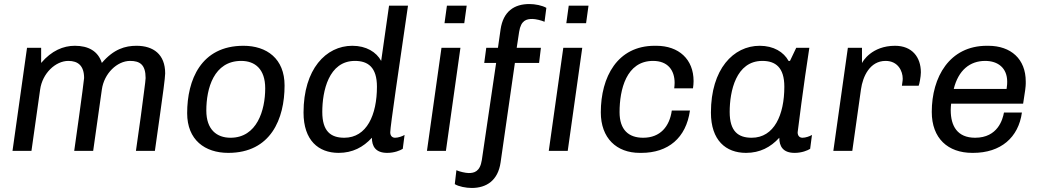

<svg xmlns="http://www.w3.org/2000/svg" viewBox="-20 -748 5155 952"><path d="M657 -521C601 -521 544 -505 485 -436C466 -495 418 -521 351 -521C294 -521 236 -497 184 -436V-511H114L42 0H136L179 -304C190 -384 255 -446 319 -446C367 -446 397 -422 397 -361C396 -348 384 -258 372 -171L348 0H442L485 -304C496 -384 561 -446 625 -446C673 -446 702 -428 702 -361C702 -346 689 -258 678 -170L654 0H748L773 -177C786 -268 799 -364 799 -384C799 -479 740 -521 657 -521Z M1187 -521C976 -521 908 -351 908 -187C908 -54 996 10 1112 10C1323 10 1391 -159 1391 -324C1391 -457 1303 -521 1187 -521ZM1176 -446C1244 -446 1295 -406 1295 -310C1295 -201 1254 -65 1123 -65C1055 -65 1003 -105 1003 -200C1003 -309 1040 -446 1176 -446Z M2003 -720H1909L1870 -446C1846 -490 1796 -521 1727 -521C1596 -521 1485 -405 1485 -190C1485 -52 1559 10 1659 10C1728 10 1781 -18 1824 -65C1824 -24 1841 10 1900 10C1936 10 1964 -2 1977 -10L1986 -79C1975 -72 1954 -65 1939 -65C1926 -65 1915 -73 1915 -92C1915 -121 1960 -424 2003 -720ZM1740 -446C1805 -446 1849 -414 1849 -318C1849 -179 1799 -65 1687 -65C1620 -65 1578 -97 1578 -193C1578 -295 1609 -446 1740 -446Z M2294 -720H2196L2184 -633H2282ZM2263 -511H2169L2097 0H2191Z M2605 -728C2529 -728 2475 -691 2462 -602L2449 -511H2391L2381 -436H2440L2369 46C2360 104 2330 110 2304 110C2289 110 2258 103 2243 96L2235 165C2254 177 2291 184 2319 184C2392 184 2449 147 2462 58L2533 -436H2653L2662 -511H2542L2554 -590C2563 -648 2591 -654 2620 -654C2635 -654 2665 -647 2680 -640L2689 -709C2669 -721 2633 -728 2605 -728ZM2898 -720H2800L2788 -633H2886ZM2867 -511H2773L2701 0H2795Z M3234 -521H3226C3041 -521 2959 -366 2959 -191C2959 -63 3037 10 3152 10H3160C3293 10 3382 -64 3401 -200H3311C3300 -121 3254 -65 3169 -65C3097 -65 3052 -104 3052 -192C3052 -303 3085 -446 3218 -446C3291 -446 3325 -400 3325 -337C3325 -328 3324 -319 3323 -310H3416C3418 -323 3419 -335 3419 -346C3419 -454 3346 -521 3234 -521Z M3747 -521C3616 -521 3505 -405 3505 -190C3505 -52 3579 10 3679 10C3748 10 3801 -18 3844 -65C3844 -24 3861 10 3920 10C3956 10 3984 -2 3997 -10L4006 -79C3995 -72 3974 -65 3959 -65C3946 -65 3935 -73 3935 -92C3935 -95 3965 -332 3993 -511H3928L3897 -446H3890C3866 -490 3816 -521 3747 -521ZM3760 -446C3825 -446 3869 -414 3869 -318C3869 -179 3819 -65 3707 -65C3640 -65 3598 -97 3598 -193C3598 -295 3629 -446 3760 -446Z M4418 -521C4302 -521 4257 -443 4254 -435V-511H4184L4112 0H4206L4249 -305C4258 -369 4293 -446 4371 -446C4433 -446 4456 -395 4456 -358C4456 -353 4456 -350 4452 -323H4535C4538 -328 4546 -368 4546 -389C4546 -465 4502 -521 4418 -521Z M4880 -521H4873C4688 -521 4600 -366 4600 -193C4600 -62 4680 10 4801 10H4805C4942 10 5030 -66 5047 -190H4958C4952 -157 4928 -65 4815 -65C4727 -65 4694 -123 4694 -202C4694 -213 4695 -223 4696 -234H5053C5063 -294 5066 -321 5066 -333V-344C5066 -455 4993 -521 4880 -521ZM4865 -446C4928 -446 4974 -411 4974 -343C4974 -335 4974 -327 4971 -307H4709C4732 -400 4789 -446 4865 -446Z"/></svg>

Font: Chivo
Style: Italic
Weight: 400
Italic angle: -8°
Designer: Hector Gatti
Foundry: Omnibus-Type
Version: Version 1.003;PS 001.003;hotconv 1.0.70;makeotf.lib2.5.58329